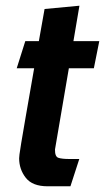

<svg xmlns="http://www.w3.org/2000/svg" viewBox="-20 -642 368 672"><path d="M146.5 10Q93.5 10 70.2 -19.8Q47 -49.5 47 -88Q47 -92 48.2 -101.8Q49.5 -111.5 54.2 -141Q59 -170.5 69.8 -232.5Q80.5 -294.5 99.5 -403H38.5L68.5 -498H116Q125.5 -550 136 -610.5L258 -622L237 -498H327.5L308.5 -403H221L172.5 -119Q172 -94 184 -89.8Q196 -85.5 223.5 -85.5H257.5L226.5 10Z"/></svg>

Font: Cabin Condensed
Style: Bold Italic
Weight: 700
Width: 3
Italic angle: -10°
Designer: Pablo Impallari
Foundry: Pablo Impallari. http://www.impallari.com Igino Marini. http://www.ikern.com
Version: Version 3.001; ttfautohint (v1.8.3)